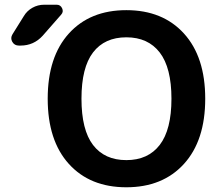

<svg xmlns="http://www.w3.org/2000/svg" viewBox="-20 -783 914 813"><path d="M374 -169Q423 -105 515 -105Q607 -105 656.5 -169.5Q706 -234 706 -365Q706 -496 656.5 -560.5Q607 -625 515 -625Q423 -625 374 -561Q325 -497 325 -365Q325 -233 374 -169ZM271.5 -641Q361 -740 515 -740Q669 -740 759 -641Q849 -542 849 -365Q849 -188 759 -89Q669 10 515 10Q361 10 271.5 -89Q182 -188 182 -365Q182 -542 271.5 -641ZM60 -590Q41 -590 32 -606Q23 -622 33 -638L81 -715Q94 -737 117 -750Q140 -763 167 -763H220Q236 -763 243 -748Q250 -733 239 -721L161 -632Q123 -590 67 -590Z"/></svg>

Font: Rounded Mplus 1c Bold
Style: Bold
Weight: 700
Version: Version 1.059.20150529